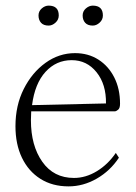

<svg xmlns="http://www.w3.org/2000/svg" viewBox="-20 -651 483 683"><path d="M224 12Q166 12 123.5 -15Q81 -42 58 -90Q35 -138 35 -202Q35 -276 64.5 -334.5Q94 -393 142 -427.5Q190 -462 247 -462Q294 -462 330 -439Q366 -416 386.5 -375.5Q407 -335 407 -282Q407 -266 400 -260.5Q393 -255 389 -255H91Q90 -240 90 -223Q90 -133 130.5 -75.5Q171 -18 243 -18Q285 -18 324.5 -42Q364 -66 392 -107L403 -90Q372 -43 324 -15.5Q276 12 224 12ZM235 -437Q180 -437 142 -395.5Q104 -354 94 -277L357 -283Q358 -351 323.5 -394Q289 -437 235 -437ZM310 -560Q292 -560 283 -570Q274 -580 274 -596Q274 -611 285.5 -621Q297 -631 310 -631Q346 -631 346 -596Q346 -581 334.5 -570.5Q323 -560 310 -560ZM153 -560Q135 -560 126 -570Q117 -580 117 -596Q117 -611 128.5 -621Q140 -631 153 -631Q189 -631 189 -596Q189 -581 177.5 -570.5Q166 -560 153 -560Z"/></svg>

Font: Petrona ExtraLight
Style: Regular
Weight: 200
Designer: Ringo R. Seeber
Foundry: Ringo R. Seeber
Version: Version 2.001; ttfautohint (v1.8.3)